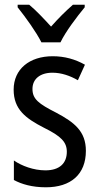

<svg xmlns="http://www.w3.org/2000/svg" viewBox="-20 -786 421 816"><path d="M156 -606H237C259 -652 307 -715 340 -755V-766H290C255 -735 231 -711 197 -673C166 -707 132 -743 104 -766H55V-755C90 -711 134 -650 156 -606ZM345 -145C345 -228 296 -266 219 -307C144 -345 118 -365 118 -408C118 -450 150 -477 203 -477C241 -477 278 -464 311 -445L341 -511C300 -534 255 -547 204 -547C105 -547 38 -492 38 -405C38 -321 89 -283 167 -243C240 -207 264 -182 264 -141C264 -92 233 -62 173 -62C123 -62 72 -81 39 -104V-21C72 -3 117 10 175 10C281 10 345 -45 345 -145Z"/></svg>

Font: Noto Sans Gurmukhi UI Condensed
Style: Regular
Weight: 400
Width: 3
Designer: Jelle Bosma - Monotype Design Team
Foundry: Monotype Imaging Inc.
Version: Version 2.004